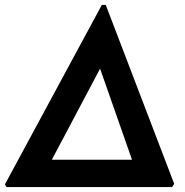

<svg xmlns="http://www.w3.org/2000/svg" viewBox="-41 -756 748 776"><path d="M-15 0 -21 -11 370.5 -736H386.5L663 -13L654.5 0ZM168.5 -110.5H492.5L363.5 -478.5Z"/></svg>

Font: Merriweather Sans SemiBold
Style: Italic
Weight: 600
Italic angle: -7.5°
Designer: Eben Sorkin
Foundry: Eben Sorkin
Version: Version 2.001